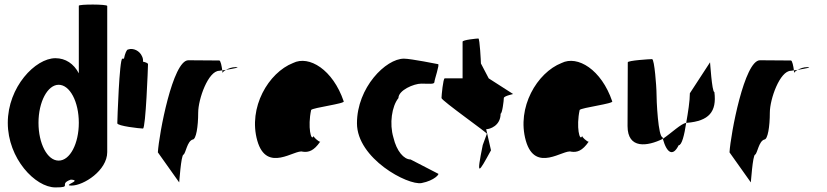

<svg xmlns="http://www.w3.org/2000/svg" viewBox="-20 -810 3610 838"><path d="M14 -274C14 -118 134 8 222 8C299 8 233 -6 289 -26C342 -23 249 0 292 0C345 0 448 -66 448 -146V-784C448 -792 324 -792 324 -785V-490C302 -532 266 -556 222 -556C134 -556 14 -430 14 -274ZM148 -274C148 -366 188 -440 236 -440C285 -440 324 -366 324 -274C324 -184 286 -109 236 -109C186 -109 148 -184 148 -274Z M492 -272C492 -260 591 -249 604 -249C616 -249 626 -518 626 -530C626 -534 617 -538 604 -541C605 -548 604 -556 600 -564C590 -588 562 -602 539 -594C533 -594 526 -578 521 -554H514C501 -554 492 -284 492 -272Z M669 -145 762 -14C762 -6 770 -135 781 -135C791 -142 797 -194 821 -201C836 -201 845 -258 845 -318C845 -378 889 -501 937 -501C937 -501 942 -502 950 -503C948 -520 943 -546 937 -546C937 -546 844 -547 802 -547C734 -547 674 -225 669 -145ZM950 -503C951 -498 951 -494 951 -491C951 -494 957 -500 966 -505C960 -504 955 -504 950 -503ZM966 -505C996 -510 1035 -517 1008 -517C992 -517 977 -511 966 -505Z M1103 -196C1144 -52 1268 -160 1301 -148C1327 -144 1350 -152 1377 -191C1369 -193 1347 -212 1349 -217C1338 -188 1322 -257 1338 -330C1344 -340 1490 -358 1480 -368C1433 -506 1329 -570 1259 -535C1152 -493 1062 -341 1103 -196ZM1349 -217C1349 -217 1349 -218 1349 -218C1349 -218 1349 -217 1349 -217ZM1378 -192 1377 -191C1379 -191 1379 -191 1378 -190Z M1538 -272C1538 -118 1760 0 1820 -11C1877 -22 1900 -52 1892 -52L1772 -114C1743 -114 1711 -150 1697 -210C1679 -270 1690 -346 1719 -382C1719 -416 1786 -445 1819 -445C1853 -445 1876 -441 1876 -452C1876 -462 1900 -530 1892 -530C1892 -530 1773 -554 1743 -554C1664 -554 1538 -428 1538 -272Z M1907 -382C1907 -371 2113 -226 2105 -226L2087 -177C2058 -34 2068 -54 2123 -154L2102 -246C2118 -246 2165 -261 2165 -314C2172 -314 2179 -371 2179 -382C2179 -392 2226 -400 2219 -400L2113 -468L2079 -533C2079 -540 2074 -642 2068 -642C2062 -642 1999 -636 1999 -628V-468H1921C1914 -468 1907 -392 1907 -382Z M2275 -196C2316 -52 2440 -160 2473 -148C2499 -144 2522 -152 2549 -191C2541 -193 2519 -212 2521 -217C2510 -188 2494 -257 2510 -330C2516 -340 2662 -358 2652 -368C2605 -506 2501 -570 2431 -535C2324 -493 2234 -341 2275 -196ZM2521 -217C2521 -217 2521 -218 2521 -218C2521 -218 2521 -217 2521 -217ZM2550 -192 2549 -191C2551 -191 2551 -191 2550 -190Z M2719 -260C2719 -158 2806 -171 2873 -204C2872 -206 2873 -209 2872 -211C2853 -211 2845 -366 2845 -416C2845 -424 2837 -552 2826 -552C2816 -552 2720 -546 2720 -538C2720 -538 2719 -340 2719 -260ZM2873 -204C2891 -139 2918 -127 2942 -176C2956 -176 2967 -221 2975 -274C2952 -270 2911 -230 2873 -204ZM2975 -274H2979C3074 -282 3109 -322 3098 -408C3087 -408 3079 -546 3079 -538L2991 -403C2991 -370 2983 -319 2975 -274Z M3164 -145 3257 -14C3257 -6 3265 -135 3276 -135C3286 -142 3292 -194 3316 -201C3331 -201 3340 -258 3340 -318C3340 -378 3384 -501 3432 -501C3432 -501 3437 -502 3445 -503C3443 -520 3438 -546 3432 -546C3432 -546 3339 -547 3297 -547C3229 -547 3169 -225 3164 -145ZM3445 -503C3446 -498 3446 -494 3446 -491C3446 -494 3452 -500 3461 -505C3455 -504 3450 -504 3445 -503ZM3461 -505C3491 -510 3530 -517 3503 -517C3487 -517 3472 -511 3461 -505Z"/></svg>

Font: Ampere
Style: UltCnd
Weight: 400
Version: Version 1